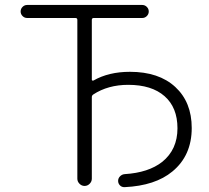

<svg xmlns="http://www.w3.org/2000/svg" viewBox="-20 -774 847 777"><path d="M755.9 -255.9Q755.9 -144.5 677.7 -80.1Q608.4 -22.5 484.4 -16.6Q483.4 -16.6 483.4 -16.6Q472.7 -16.6 465.8 -23.4Q458 -31.2 458 -42Q458 -52.7 465.8 -60.5Q473.6 -68.4 484.4 -69.3Q581.1 -75.2 636.7 -119.1Q698.2 -168.9 698.2 -254.9Q698.2 -338.9 646 -384.8Q593.8 -430.7 499 -430.7Q417 -430.7 357.4 -391.6Q351.6 -387.7 351.6 -380.9V-50.8Q351.6 -39.1 342.8 -30.3Q334 -21.5 322.3 -21.5Q310.5 -21.5 301.8 -30.3Q293 -39.1 293 -50.8V-693.4Q293 -701.2 285.2 -701.2H89.8Q79.1 -701.2 71.3 -709Q63.5 -716.8 63.5 -727.5Q63.5 -738.3 71.3 -746.1Q79.1 -753.9 89.8 -753.9H555.7Q566.4 -753.9 574.2 -746.1Q582 -738.3 582 -727.5Q582 -716.8 574.2 -709Q566.4 -701.2 555.7 -701.2H359.4Q351.6 -701.2 351.6 -693.4V-451.2Q351.6 -449.2 353.5 -448.2Q355.5 -447.3 358.4 -448.2Q419.9 -483.4 505.9 -483.4Q623 -483.4 689.5 -421.9Q755.9 -360.4 755.9 -255.9Z"/></svg>

Font: Gen Jyuu Gothic P Light
Style: Regular
Weight: 200
Designer: [Source Han Sans]
Ryoko NISHIZUKA  (kana & ideographs); Paul D. Hunt (Latin, Greek & Cyrillic); Wenlong ZHANG  (bopomofo
Version: Version 1.002.20150607